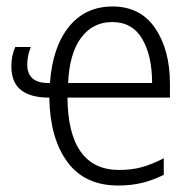

<svg xmlns="http://www.w3.org/2000/svg" viewBox="-20 -562 594 592"><path d="M504 -303V-261H188Q189 -150 229 -94Q269 -38 347 -38Q386 -38 417 -46.5Q448 -55 485 -74V-23Q451 -6 417.5 2Q384 10 344 10Q241 10 187.5 -63Q134 -136 132 -261Q74 -261 44.5 -284.5Q15 -308 15 -358Q15 -390 27 -417H75Q64 -390 64 -363Q64 -308 125 -306H134Q142 -417 192.5 -479.5Q243 -542 327 -542Q413 -542 458.5 -475Q504 -408 504 -303ZM190 -306H449Q449 -390 418.5 -442Q388 -494 326 -494Q266 -494 230 -445.5Q194 -397 190 -306Z"/></svg>

Font: Noto Sans UI NarrowLight
Style: Regular
Weight: 300
Width: 4
Designer: Monotype Design Team
Foundry: Monotype Imaging Inc.
Version: Version 1.001